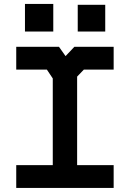

<svg xmlns="http://www.w3.org/2000/svg" viewBox="-20 -926 640 946"><path d="M60 -695.5V-583H211L240 -539.5V-112.5H60V0H540V-112.5H360V-548.5L393 -583H540V-695.5H346.5L303 -649.5L270.5 -695.5ZM363 -770.5V-902.5H498.5V-770.5ZM103 -770.5V-906.5H242.5V-770.5Z"/></svg>

Font: Kode
Style: Regular
Weight: 400
Monospace: yes
Designer: Isa Ozler
Foundry: Kadena LLC
Version: Version 1.000;gftools[0.9.28]